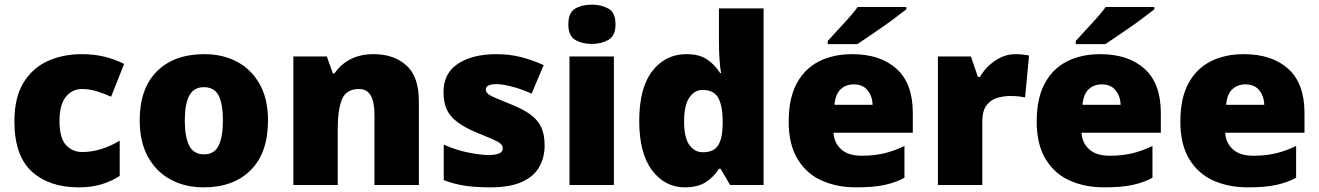

<svg xmlns="http://www.w3.org/2000/svg" viewBox="-20 -796 5674 826"><path d="M318 10Q192 10 117 -58Q42 -126 42 -274Q42 -375 80 -438.5Q118 -502 183.5 -532.5Q249 -563 333 -563Q384 -563 429.5 -552Q475 -541 514 -521L458 -380Q424 -395 394.5 -404Q365 -413 333 -413Q290 -413 263 -379Q236 -345 236 -275Q236 -203 263.5 -172.5Q291 -142 334 -142Q375 -142 416.5 -155Q458 -168 495 -191V-39Q461 -17 418 -3.5Q375 10 318 10Z M1133 -278Q1133 -139 1059 -64.5Q985 10 856 10Q776 10 714 -23.5Q652 -57 616.5 -121.5Q581 -186 581 -278Q581 -415 655 -489Q729 -563 859 -563Q939 -563 1000.5 -530Q1062 -497 1097.5 -433.5Q1133 -370 1133 -278ZM775 -278Q775 -207 794 -169.5Q813 -132 858 -132Q902 -132 920.5 -169.5Q939 -207 939 -278Q939 -349 920.5 -385Q902 -421 857 -421Q814 -421 794.5 -385Q775 -349 775 -278Z M1588 -563Q1674 -563 1728 -515Q1782 -467 1782 -360V0H1591V-302Q1591 -357 1575 -385Q1559 -413 1524 -413Q1470 -413 1451.5 -369Q1433 -325 1433 -242V0H1242V-553H1386L1412 -480H1419Q1445 -519 1487.5 -541Q1530 -563 1588 -563Z M2323 -170Q2323 -118 2299.5 -77Q2276 -36 2224.5 -13Q2173 10 2089 10Q2030 10 1983.5 3.5Q1937 -3 1889 -21V-174Q1942 -150 1996 -139.5Q2050 -129 2081 -129Q2143 -129 2143 -157Q2143 -169 2133 -178Q2123 -187 2097.5 -198Q2072 -209 2025 -228Q1956 -257 1922 -294.5Q1888 -332 1888 -400Q1888 -481 1950.5 -522Q2013 -563 2116 -563Q2171 -563 2219 -551Q2267 -539 2319 -516L2267 -393Q2226 -412 2184 -423Q2142 -434 2117 -434Q2070 -434 2070 -411Q2070 -401 2078.5 -393Q2087 -385 2111 -375Q2135 -365 2181 -346Q2229 -327 2260.5 -304.5Q2292 -282 2307.5 -250.5Q2323 -219 2323 -170Z M2526 -776Q2567 -776 2597.5 -759Q2628 -742 2628 -691Q2628 -642 2597.5 -624.5Q2567 -607 2526 -607Q2484 -607 2454.5 -624.5Q2425 -642 2425 -691Q2425 -742 2454.5 -759Q2484 -776 2526 -776ZM2621 -553V0H2430V-553Z M2926 10Q2841 10 2785.5 -63Q2730 -136 2730 -276Q2730 -418 2786.5 -490.5Q2843 -563 2933 -563Q2989 -563 3022.5 -540Q3056 -517 3078 -482H3082Q3078 -503 3075.5 -540Q3073 -577 3073 -612V-760H3265V0H3121L3080 -70H3073Q3053 -37 3018 -13.5Q2983 10 2926 10ZM3004 -141Q3050 -141 3069 -170Q3088 -199 3089 -259V-274Q3089 -339 3070.5 -374Q3052 -409 3002 -409Q2968 -409 2945.5 -376Q2923 -343 2923 -273Q2923 -204 2945.5 -172.5Q2968 -141 3004 -141Z M3646 -563Q3767 -563 3837 -500Q3907 -437 3907 -310V-225H3566Q3568 -182 3598.5 -154Q3629 -126 3687 -126Q3739 -126 3782 -136Q3825 -146 3871 -168V-31Q3831 -10 3783.5 0Q3736 10 3664 10Q3580 10 3514.5 -19.5Q3449 -49 3411 -112Q3373 -175 3373 -273Q3373 -373 3407.5 -437Q3442 -501 3503.5 -532Q3565 -563 3646 -563ZM3653 -433Q3619 -433 3596.5 -412Q3574 -391 3570 -345H3734Q3733 -382 3712.5 -407.5Q3692 -433 3653 -433ZM3879 -756Q3861 -742 3834 -721.5Q3807 -701 3776 -679.5Q3745 -658 3716.5 -638.5Q3688 -619 3668 -606H3541V-620Q3558 -639 3582 -664.5Q3606 -690 3630 -717Q3654 -744 3670 -766H3879Z M4349 -563Q4365 -563 4382 -561Q4399 -559 4407 -557L4390 -377Q4380 -379 4365.5 -381Q4351 -383 4325 -383Q4301 -383 4273.5 -376Q4246 -369 4226 -345.5Q4206 -322 4206 -272V0H4015V-553H4157L4187 -465H4196Q4219 -506 4260.5 -534.5Q4302 -563 4349 -563Z M4713 -563Q4834 -563 4904 -500Q4974 -437 4974 -310V-225H4633Q4635 -182 4665.5 -154Q4696 -126 4754 -126Q4806 -126 4849 -136Q4892 -146 4938 -168V-31Q4898 -10 4850.5 0Q4803 10 4731 10Q4647 10 4581.5 -19.5Q4516 -49 4478 -112Q4440 -175 4440 -273Q4440 -373 4474.5 -437Q4509 -501 4570.5 -532Q4632 -563 4713 -563ZM4720 -433Q4686 -433 4663.5 -412Q4641 -391 4637 -345H4801Q4800 -382 4779.5 -407.5Q4759 -433 4720 -433ZM4946 -756Q4928 -742 4901 -721.5Q4874 -701 4843 -679.5Q4812 -658 4783.5 -638.5Q4755 -619 4735 -606H4608V-620Q4625 -639 4649 -664.5Q4673 -690 4697 -717Q4721 -744 4737 -766H4946Z M5331 -563Q5452 -563 5522 -500Q5592 -437 5592 -310V-225H5251Q5253 -182 5283.5 -154Q5314 -126 5372 -126Q5424 -126 5467 -136Q5510 -146 5556 -168V-31Q5516 -10 5468.5 0Q5421 10 5349 10Q5265 10 5199.5 -19.5Q5134 -49 5096 -112Q5058 -175 5058 -273Q5058 -373 5092.5 -437Q5127 -501 5188.5 -532Q5250 -563 5331 -563ZM5338 -433Q5304 -433 5281.5 -412Q5259 -391 5255 -345H5419Q5418 -382 5397.5 -407.5Q5377 -433 5338 -433Z"/></svg>

Font: Noto Sans Georgian Black
Style: Regular
Weight: 900
Designer: Monotype Design Team, Akaki Razmadze
Foundry: Google LLC
Version: Version 2.005; ttfautohint (v1.8.4.7-5d5b)